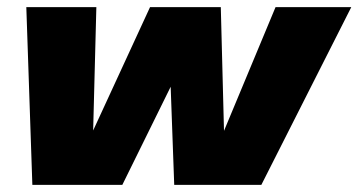

<svg xmlns="http://www.w3.org/2000/svg" viewBox="-20 -520 1008 540"><path d="M71 0 54 -500H251L242 -153L402 -500H601L610 -152L755 -500H968L715 0H470L460 -276L324 0Z"/></svg>

Font: Elaine Sans ExtraBold
Style: Italic
Weight: 800
Italic angle: -13°
Designer: Wei Huang
Foundry: Wei Huang
Version: Version 2.001;December 24, 2019;FontCreator 12.0.0.2547 64-b